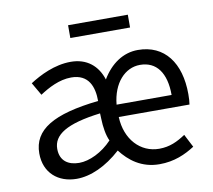

<svg xmlns="http://www.w3.org/2000/svg" viewBox="-75 -744 936 842"><g transform="rotate(-10 392.5 -323.0)"><path d="M280 -658V-601H546V-658ZM58 -126C58 -39 119 12 201 12C263 12 333 -19 399 -79C436 -31 489 12 570 12C636 12 686 -11 728 -38L698 -96C662 -72 627 -55 580 -55C497 -55 433 -122 429 -223H744C746 -235 747 -251 747 -269C747 -408 681 -498 562 -498C496 -498 440 -459 402 -395C382 -458 335 -498 263 -498C191 -498 124 -464 79 -435L112 -378C150 -403 200 -430 253 -430C332 -430 352 -370 352 -308C150 -286 58 -232 58 -126ZM674 -278H429C438 -373 493 -432 560 -432C633 -432 674 -377 674 -278ZM371 -129C327 -82 269 -55 224 -55C177 -55 139 -77 139 -132C139 -194 198 -234 351 -253L352 -229C353 -192 359 -154 371 -129Z"/></g></svg>

Font: Cambridge Sans
Style: Regular
Weight: 400
Version: Version 2.020;PS 002.020;hotconv 1.0.88;makeotf.lib2.5.64775